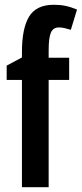

<svg xmlns="http://www.w3.org/2000/svg" viewBox="-20 -785 343 805"><path d="M270 -450H184V0H72V-450H8V-510L72 -544V-567Q72 -666 102 -715.5Q132 -765 206 -765Q232 -765 254 -760.5Q276 -756 303 -745L277 -660Q264 -664 251.5 -667Q239 -670 227 -670Q203 -670 193.5 -648.5Q184 -627 184 -574V-543H270Z"/></svg>

Font: Noto Sans Lao UI ExtCond SemBd
Style: Regular
Weight: 600
Width: 2
Designer: Monotype Design Team
Foundry: Monotype Imaging Inc.
Version: Version 2.000; ttfautohint (v1.8.4.7-5d5b)